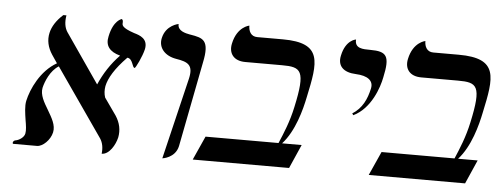

<svg xmlns="http://www.w3.org/2000/svg" viewBox="-43 -686 2083 802"><g transform="rotate(5 998.0 -284.5)"><path d="M547 -442C556 -486 521 -498 496 -505C443 -523 444 -534 445 -544C445 -549 446 -554 440 -559C440 -559 405 -551 391 -482C382 -443 401 -418 446 -406C409 -368 381 -324 361 -278L360 -279L218 -485C207 -502 203 -525 208 -554H195C167 -529 150 -502 144 -475C137 -444 144 -414 163 -385L186 -351C119 -313 83 -234 72 -184C67 -161 72 -131 76 -104C80 -81 83 -61 80 -47C77 -31 56 -17 40 -15C36 -14 32 -10 31 -6C31 -4 31 -2 32 0H133C157 0 188 -30 195 -62C202 -93 183 -123 165 -154C147 -184 129 -214 135 -244C141 -270 160 -318 195 -339L393 -54C404 -37 408 -16 405 9C437 9 461 -34 468 -65C474 -96 468 -126 449 -155L399 -226C394 -241 393 -257 396 -274C403 -308 428 -350 477 -400C501 -398 500 -360 511 -360C515 -360 540 -411 547 -442Z M659 6C659 6 713 0 724 -51L793 -406C814 -504 784 -510 731 -519C731 -519 730 -519 730 -519C709 -523 676 -530 678 -559C678 -559 625 -550 613 -494C604 -453 633 -421 680 -413C731 -405 754 -393 741 -336Z M1117 -533H1010C983 -533 973 -555 973 -578C973 -578 922 -569 907 -497C898 -456 920 -425 969 -425H1123C1204 -425 1224 -412 1190 -256C1177 -194 1155 -142 1137 -100H831L786 0H1190L1234 -100H1152C1203 -156 1227 -247 1238 -302C1270 -451 1285 -533 1117 -533Z M1438 -243C1511 -278 1541 -369 1549 -411C1569 -502 1555 -521 1485 -521C1454 -521 1419 -521 1422 -559C1422 -559 1379 -554 1365 -487C1355 -443 1381 -417 1434 -415C1483 -413 1509 -394 1502 -361C1492 -315 1474 -276 1433 -250Z M1855 -533H1748C1721 -533 1711 -555 1711 -578C1711 -578 1660 -569 1645 -497C1636 -456 1658 -425 1707 -425H1861C1942 -425 1962 -412 1928 -256C1915 -194 1893 -142 1875 -100H1569L1524 0H1928L1972 -100H1890C1941 -156 1965 -247 1976 -302C2008 -451 2023 -533 1855 -533Z"/></g></svg>

Font: Libertinus Sans
Style: Italic
Weight: 400
Italic angle: -12°
Designer: Philipp H. Poll, Khaled Hosny
Foundry: Caleb Maclennan
Version: Version 7.050;RELEASE